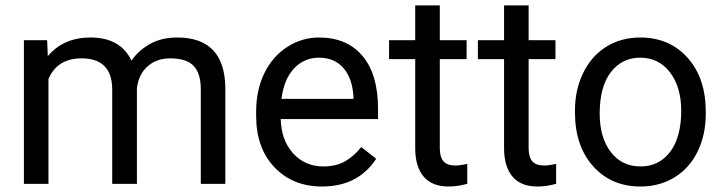

<svg xmlns="http://www.w3.org/2000/svg" viewBox="-20 -676 2660 706"><path d="M153.3 -528.3 155.8 -469.7Q213.9 -538.1 312.5 -538.1Q423.3 -538.1 463.4 -453.1Q489.7 -491.2 532 -514.6Q574.2 -538.1 631.8 -538.1Q805.7 -538.1 808.6 -354V0H718.3V-348.6Q718.3 -405.3 692.4 -433.3Q666.5 -461.4 605.5 -461.4Q555.2 -461.4 522 -431.4Q488.8 -401.4 483.4 -350.6V0H392.6V-346.2Q392.6 -461.4 279.8 -461.4Q190.9 -461.4 158.2 -385.7V0H67.9V-528.3Z M1164.1 9.8Q1056.6 9.8 989.3 -60.8Q921.9 -131.3 921.9 -249.5V-266.1Q921.9 -344.7 951.9 -406.5Q981.9 -468.3 1035.9 -503.2Q1089.8 -538.1 1152.8 -538.1Q1255.9 -538.1 1313 -470.2Q1370.1 -402.3 1370.1 -275.9V-238.3H1012.2Q1014.2 -160.2 1057.9 -112.1Q1101.6 -64 1168.9 -64Q1216.8 -64 1250 -83.5Q1283.2 -103 1308.1 -135.3L1363.3 -92.3Q1296.9 9.8 1164.1 9.8ZM1152.8 -463.9Q1098.1 -463.9 1061 -424.1Q1023.9 -384.3 1015.1 -312.5H1279.8V-319.3Q1275.9 -388.2 1242.7 -426Q1209.5 -463.9 1152.8 -463.9Z M1597.2 -656.2V-528.3H1695.8V-458.5H1597.2V-130.9Q1597.2 -99.1 1610.4 -83.3Q1623.5 -67.4 1655.3 -67.4Q1670.9 -67.4 1698.2 -73.2V0Q1662.6 9.8 1628.9 9.8Q1568.4 9.8 1537.6 -26.9Q1506.8 -63.5 1506.8 -130.9V-458.5H1410.6V-528.3H1506.8V-656.2Z M1923.8 -656.2V-528.3H2022.5V-458.5H1923.8V-130.9Q1923.8 -99.1 1937 -83.3Q1950.2 -67.4 1981.9 -67.4Q1997.6 -67.4 2024.9 -73.2V0Q1989.3 9.8 1955.6 9.8Q1895 9.8 1864.3 -26.9Q1833.5 -63.5 1833.5 -130.9V-458.5H1737.3V-528.3H1833.5V-656.2Z M2094.2 -269Q2094.2 -346.7 2124.8 -408.7Q2155.3 -470.7 2209.7 -504.4Q2264.2 -538.1 2334 -538.1Q2441.9 -538.1 2508.5 -463.4Q2575.2 -388.7 2575.2 -264.6V-258.3Q2575.2 -181.2 2545.7 -119.9Q2516.1 -58.6 2461.2 -24.4Q2406.2 9.8 2335 9.8Q2227.5 9.8 2160.9 -64.9Q2094.2 -139.6 2094.2 -262.7ZM2185.1 -258.3Q2185.1 -170.4 2225.8 -117.2Q2266.6 -64 2335 -64Q2403.8 -64 2444.3 -117.9Q2484.9 -171.9 2484.9 -269Q2484.9 -356 2443.6 -409.9Q2402.3 -463.9 2334 -463.9Q2267.1 -463.9 2226.1 -410.6Q2185.1 -357.4 2185.1 -258.3Z"/></svg>

Font: RobotoSquareBracket
Style: Square-Bracket
Weight: 400
Version: Version 2.137; 2017